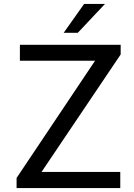

<svg xmlns="http://www.w3.org/2000/svg" viewBox="-20 -949 677 969"><path d="M63.7 0V-50.9L459.7 -642.4H80.4V-723H589V-674.1L189.7 -81.3H587V0ZM404.4 -929H509.6L372.7 -783.5H301.4Z"/></svg>

Font: Public Sans Thin
Style: Regular
Weight: 100
Designer: The Public Sans project authors (U.S. Web Design System). Libre Franklin designed by Pablo Impallari and Rodrigo Fuenzal
Version: Version 1.008